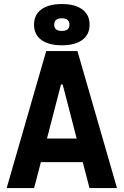

<svg xmlns="http://www.w3.org/2000/svg" viewBox="-20 -952 626 972"><path d="M13.7 0 213.9 -693.4H372.1L572.3 0H433.1L398.9 -131.3H187L152.8 0ZM288.6 -523.9 217.8 -250.5H368.2L297.4 -523.9ZM293 -722.7Q226.1 -722.7 189.2 -750Q152.3 -777.3 152.3 -827.1Q152.3 -877 189.2 -904.3Q226.1 -931.6 293 -931.6Q359.9 -931.6 396.7 -904.3Q433.6 -877 433.6 -827.1Q433.6 -777.3 396.7 -750Q359.9 -722.7 293 -722.7ZM293 -795.4Q331.5 -795.4 331.5 -827.1Q331.5 -859.4 293 -859.4Q254.4 -859.4 254.4 -827.1Q254.4 -795.4 293 -795.4Z"/></svg>

Font: Caskaydia Cove
Style: Bold
Weight: 700
Monospace: yes
Designer: Aaron Bell
Foundry: Saja Typeworks
Version: Version 4.300; ttfautohint (v1.8.3)